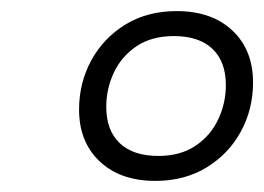

<svg xmlns="http://www.w3.org/2000/svg" viewBox="-20 -698 476 346"><path d="M298.5 -678Q361.5 -678 398.8 -643Q436 -608 436 -549.5Q436 -501 414 -460.8Q392 -420.5 352.2 -396.2Q312.5 -372 260 -372Q197 -372 159.8 -407Q122.5 -442 122.5 -500.5Q122.5 -549 144.5 -589.2Q166.5 -629.5 206 -653.8Q245.5 -678 298.5 -678ZM265.5 -417Q305 -417 332.2 -435.2Q359.5 -453.5 373.2 -482.8Q387 -512 387 -544.5Q387 -587 362.8 -610Q338.5 -633 293.5 -633Q253.5 -633 226.2 -614.8Q199 -596.5 185.2 -567.2Q171.5 -538 171.5 -505.5Q171.5 -463 195.8 -440Q220 -417 265.5 -417Z"/></svg>

Font: Newsreader Text
Style: Bold Italic
Weight: 700
Italic angle: -17°
Designer: Hugues Gentile
Foundry: Production Type
Version: Version 1.001